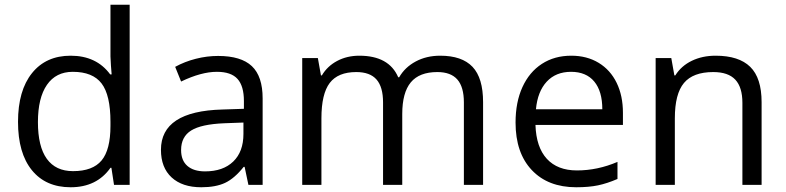

<svg xmlns="http://www.w3.org/2000/svg" viewBox="-20 -780 3314 810"><path d="M527 0V-760H446V-542L448 -504L451 -466H445Q387 -545 278 -545Q174 -545 115 -471.5Q56 -398 56 -266Q56 -134 114.5 -62Q173 10 278 10Q388 10 446 -72H450L461 0ZM140 -265Q140 -367 178 -422Q216 -477 287 -477Q371 -477 408.5 -428Q446 -379 446 -266V-249Q446 -148 408.5 -103Q371 -58 288 -58Q215 -58 177.5 -110Q140 -162 140 -265Z M1088 -365Q1088 -458 1042.5 -501Q997 -544 900 -544Q853 -544 806 -532Q759 -520 719 -498L744 -436Q829 -477 895 -477Q955 -477 982 -447Q1009 -417 1009 -354V-321L918 -318Q659 -311 659 -148Q659 -73 704 -31.5Q749 10 829 10Q890 10 929.5 -8.5Q969 -27 1008 -76H1012L1028 0H1088ZM744 -147Q744 -203 786.5 -229.5Q829 -256 926 -260L1007 -263V-215Q1007 -140 964 -98.5Q921 -57 845 -57Q797 -57 770.5 -80Q744 -103 744 -147Z M2018 -349Q2018 -451 1973.5 -498Q1929 -545 1837 -545Q1779 -545 1733.5 -520.5Q1688 -496 1664 -454H1660Q1621 -545 1496 -545Q1444 -545 1402.5 -523Q1361 -501 1338 -462H1334L1321 -535H1255V0H1336V-281Q1336 -384 1371 -430Q1406 -476 1483 -476Q1541 -476 1568.5 -444.5Q1596 -413 1596 -348V0H1677V-299Q1677 -389 1713 -432.5Q1749 -476 1825 -476Q1882 -476 1909.5 -444.5Q1937 -413 1937 -348V0H2018Z M2585 -25V-97Q2501 -61 2414 -61Q2332 -61 2287 -110Q2242 -159 2239 -253H2608V-304Q2608 -376 2581.5 -430.5Q2555 -485 2505.5 -515Q2456 -545 2390 -545Q2319 -545 2266 -510.5Q2213 -476 2184 -412.5Q2155 -349 2155 -263Q2155 -135 2223.5 -62.5Q2292 10 2411 10Q2464 10 2502.5 2Q2541 -6 2585 -25ZM2521 -319H2241Q2248 -394 2286.5 -435.5Q2325 -477 2389 -477Q2453 -477 2487 -436Q2521 -395 2521 -319Z M3193 -349Q3193 -451 3145 -498Q3097 -545 2999 -545Q2943 -545 2898.5 -523.5Q2854 -502 2829 -462H2825L2812 -535H2746V0H2827V-281Q2827 -384 2865.5 -430Q2904 -476 2989 -476Q3052 -476 3082 -444Q3112 -412 3112 -346V0H3193Z"/></svg>

Font: OpenSansMMV
Style: Regular
Weight: 400
Designer: Steve Matteson
Foundry: Ascender Corporation
Version: Version 4.000